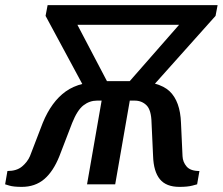

<svg xmlns="http://www.w3.org/2000/svg" viewBox="-23 -720 870 750"><path d="M62 10Q30 10 13.5 5Q-3 0 -3 0L6 -52Q42 -52 63 -69.5Q84 -87 94 -110L144 -240Q178 -323 234 -363Q290 -403 393 -403H494Q598 -403 639.5 -363.5Q681 -324 684 -240L690 -110Q691 -87 706 -69.5Q721 -52 756 -52L747 0Q747 0 728.5 5Q710 10 678 10Q626 10 601.5 -20Q577 -50 575 -110L569 -240Q568 -290 549.5 -308.5Q531 -327 503 -327H484L427 0H317L374 -327H356Q327 -327 303 -308.5Q279 -290 259 -240L209 -110Q185 -50 149.5 -20Q114 10 62 10ZM307 -376 155 -658 163 -700H239L409 -376ZM216 -623 230 -700H764L750 -623ZM460 -376 744 -700H827L819 -658L567 -376Z"/></svg>

Font: Cuprum SemiBold
Style: Italic
Weight: 600
Italic angle: -10°
Version: Version 3.000